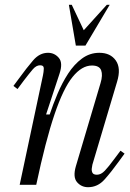

<svg xmlns="http://www.w3.org/2000/svg" viewBox="-20 -770 540 800"><path d="M347 10Q319 10 301 -11Q283 -32 296 -77L399 -424Q409 -457 401.5 -477Q394 -497 363 -497Q321 -497 282.5 -449.5Q244 -402 207 -293Q170 -184 131 0H62L159 -456Q162 -470 162.5 -484Q163 -498 147 -498Q131 -498 116.5 -481Q102 -464 79 -434L53 -399L36 -412L59 -443Q91 -487 118 -518.5Q145 -550 180 -550Q207 -550 225 -529Q243 -508 228 -463L172 -293H187Q201 -335 220 -380Q239 -425 264 -463.5Q289 -502 321.5 -526Q354 -550 394 -550Q440 -550 462.5 -518Q485 -486 468 -430L365 -84Q364 -79 362.5 -69Q361 -59 365 -50.5Q369 -42 384 -42Q401 -42 417 -59Q433 -76 455 -106L482 -142L499 -130L475 -97Q444 -54 415.5 -22Q387 10 347 10ZM296 -580 267 -750H279L329 -644L425 -750H437L336 -580Z"/></svg>

Font: Xanh Mono
Style: Italic
Weight: 400
Italic angle: -12°
Monospace: yes
Designer: Lam Bao, Duy Dao
Foundry: Yellow Type Foundry
Version: Version 3.101; ttfautohint (v1.8.3)